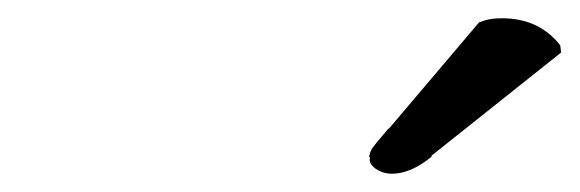

<svg xmlns="http://www.w3.org/2000/svg" viewBox="-20 -719 628 208"><path d="M499 -694.8 504.9 -696.8Q512.2 -699.2 523.9 -699.2Q564 -699.2 586.9 -669.9L587.9 -662.1L446.8 -549.8H448.2Q425.3 -530.8 404.8 -530.8Q394.5 -530.8 386.7 -536.4Q378.9 -542 380.9 -548.8H379.9Q380.4 -554.2 383.8 -559.1Q387.2 -564 397.9 -576.2Q398.4 -576.7 399.4 -578.1Q400.4 -579.6 400.9 -580.1V-579.1Q417 -598.1 450 -637Q482.9 -675.8 499 -694.8Z"/></svg>

Font: Linear Smooth
Style: Bold Italic
Weight: 700
Designer: Philipp H. Poll, Flanker
Foundry: Philipp H. Poll, reworked by Flanker
Version: Version 1.061 | FøM Fix